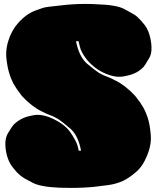

<svg xmlns="http://www.w3.org/2000/svg" viewBox="-20 -964 827 966"><path d="M700.2 -424.8Q703.1 -418.9 710 -405.3Q715.8 -392.6 722.7 -373Q734.4 -337.9 738.3 -287.1Q743.2 -236.3 719.7 -180.7Q697.3 -125 662.1 -96.7Q627.9 -67.4 598.6 -53.7Q583 -46.9 570.3 -43Q558.6 -40 552.7 -38.1Q536.1 -33.2 457 -24.4Q402.3 -18.6 337.9 -18.6Q310.5 -18.6 280.3 -19.5Q183.6 -23.4 143.6 -44.9Q104.5 -66.4 101.6 -67.4Q100.6 -68.4 94.7 -72.3Q87.9 -76.2 79.1 -84Q61.5 -98.6 41 -126Q20.5 -153.3 11.7 -195.3Q6.8 -218.8 6.8 -238.3Q6.8 -271.5 19.5 -293Q40 -327.1 47.9 -335.9Q50.8 -338.9 59.6 -346.7Q68.4 -354.5 82 -362.3Q108.4 -377.9 151.4 -384.8Q195.3 -391.6 251 -364.3Q306.6 -336.9 333 -299.8Q358.4 -262.7 368.2 -237.3Q373 -222.7 374 -214.8Q376 -206.1 376 -206.1Q379.9 -206.1 387.7 -206.1Q373 -284.2 332 -318.4Q291 -353.5 272.5 -365.2Q247.1 -379.9 234.4 -383.8Q220.7 -387.7 188.5 -404.3Q166 -415 140.6 -434.6Q115.2 -454.1 90.8 -480.5Q76.2 -499 65.4 -514.6Q55.7 -529.3 50.8 -538.1Q46.9 -543.9 41 -557.6Q34.2 -570.3 28.3 -589.8Q16.6 -625 11.7 -675.8Q7.8 -726.6 30.3 -782.2Q43 -811.5 59.6 -834Q76.2 -855.5 93.8 -871.1Q126 -899.4 156.2 -910.2Q187.5 -921.9 197.3 -924.8Q213.9 -929.7 293 -937.5Q348.6 -944.3 413.1 -944.3Q440.4 -944.3 469.7 -942.4Q567.4 -939.5 606.4 -918Q645.5 -896.5 648.4 -894.5Q649.4 -894.5 655.3 -890.6Q662.1 -886.7 670.9 -878.9Q687.5 -864.3 709 -836.9Q729.5 -808.6 737.3 -767.6Q742.2 -744.1 742.2 -724.6Q743.2 -691.4 729.5 -669.9Q709 -634.8 702.1 -627Q699.2 -624 690.4 -616.2Q681.6 -608.4 668 -600.6Q641.6 -585.9 598.6 -579.1Q555.7 -572.3 500 -598.6Q469.7 -613.3 449.2 -631.8Q427.7 -649.4 414.1 -668Q387.7 -702.1 381.8 -729.5Q375 -756.8 375 -756.8Q371.1 -756.8 362.3 -756.8Q377.9 -678.7 418 -643.6Q459 -609.4 477.5 -597.7Q502.9 -583 516.6 -579.1Q529.3 -575.2 561.5 -558.6Q584 -547.9 609.4 -528.3Q634.8 -508.8 660.2 -481.4Q673.8 -463.9 684.6 -449.2Q694.3 -433.6 700.2 -424.8Z"/></svg>

Font: Superfatty
Style: Fat
Weight: 400
Version: Version 1.0